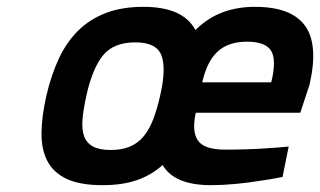

<svg xmlns="http://www.w3.org/2000/svg" viewBox="-20 -531 937 562"><path d="M639 -93Q669 -93 701.5 -94Q734 -95 762 -97Q794 -99 825 -102L807 -13Q772 -6 736 -1Q705 4 668 7.5Q631 11 598 11Q490 11 456 -48Q424 -19 381.5 -4Q339 11 280 11Q215 11 176 -7Q137 -25 119 -59Q101 -93 101.5 -142Q102 -191 116 -252Q130 -312 152.5 -360Q175 -408 209 -441.5Q243 -475 290 -493Q337 -511 400 -511Q516 -511 552 -443Q587 -478 630.5 -494.5Q674 -511 726 -511Q833 -511 873 -455.5Q913 -400 886 -283L859 -201H553Q541 -146 559.5 -119.5Q578 -93 639 -93ZM304 -92Q337 -92 360.5 -102Q384 -112 400.5 -132Q417 -152 428.5 -182Q440 -212 449 -252Q467 -331 452.5 -369Q438 -407 376 -407Q313 -407 282 -369.5Q251 -332 233 -252Q224 -211 221.5 -181Q219 -151 226.5 -131.5Q234 -112 252.5 -102Q271 -92 304 -92ZM774 -290Q790 -356 773.5 -382.5Q757 -409 703 -409Q649 -409 617.5 -380.5Q586 -352 572 -290Z"/></svg>

Font: Panefresco 800wt
Style: Italic
Weight: 800
Foundry: Campivisivi & Chank Co
Version: Version 1.001